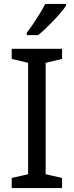

<svg xmlns="http://www.w3.org/2000/svg" viewBox="-20 -964 379 984"><path d="M298 0H40V-52L124 -71V-642L40 -662V-714H298V-662L214 -642V-71L298 -52ZM318 -934Q309 -920 292 -900Q275 -880 254.5 -858.5Q234 -837 213.5 -817.5Q193 -798 175 -784H117V-796Q132 -815 149.5 -841Q167 -867 184 -894.5Q201 -922 212 -944H318Z"/></svg>

Font: Noto Sans Telugu
Style: Regular
Weight: 400
Designer: Jelle Bosma - Monotype Design Team
Foundry: Monotype Imaging Inc.
Version: Version 2.003